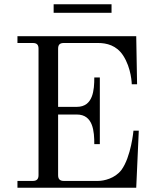

<svg xmlns="http://www.w3.org/2000/svg" viewBox="-20 -882 730 902"><path d="M232 -822H504V-862H232ZM62 0H620L632 -268H607C607 -268 596 -145 550 -83C520 -44 469 -32 440 -32H280C261 -32 253 -41 253 -59V-344H341C418 -344 423 -264 423 -205H449V-518H423C423 -460 418 -380 341 -380H253V-653C253 -672 261 -680 280 -680H441C481 -680 527 -669 558 -622C598.2 -561.1 599 -486 599 -486H624L620 -712H62V-680H134C153 -680 161 -672 161 -653V-59C161 -41 153 -32 134 -32H62Z"/></svg>

Font: Old Standard
Style: Regular
Weight: 400
Designer: Alexey Kryukov <alexios@thessalonica.org.ru>
Version: Version 2.0